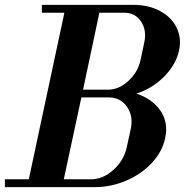

<svg xmlns="http://www.w3.org/2000/svg" viewBox="-44 -768 758 788"><path d="M-23.9 0V-32.2H74.2L220.2 -715.8H127.9V-748H503.9Q565.9 -748 612.8 -722.9Q659.7 -697.8 680.7 -654.8Q701.7 -611.8 690.9 -561Q678.2 -502.9 630.1 -454.1Q582 -405.3 516.1 -383.8Q582 -361.8 615 -313Q647.9 -264.2 633.8 -201.2Q622.6 -146.5 579.8 -100.1Q537.1 -53.7 474.6 -26.9Q412.1 0 345.2 0ZM217.8 -32.2H330.1Q378.4 -32.2 421.1 -70.6Q463.9 -108.9 476.1 -163.1L492.2 -236.8Q504.4 -290.5 477.5 -329.3Q450.7 -368.2 401.9 -368.2H290ZM296.9 -399.9H398.9Q443.8 -399.9 482.9 -435.8Q522 -471.7 533.2 -522.9L547.9 -592.8Q559.1 -643.6 534.9 -679.7Q510.7 -715.8 465.8 -715.8H363.8Z"/></svg>

Font: Fin Serif Display
Style: Italic
Weight: 400
Italic angle: -12°
Designer: J. Blake Harris
Version: Version 1.006;FEAKit 1.0